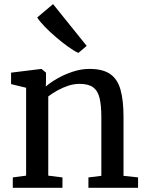

<svg xmlns="http://www.w3.org/2000/svg" viewBox="-20 -897 703 917"><path d="M104.7 -58.1V-477.9L32.9 -495.3V-550L175.6 -567.6H178.6L199.7 -550.1V-508.3L198.7 -483.7Q220.4 -503 254.5 -522.4Q288.6 -541.9 328.4 -554.9Q368.2 -567.9 407 -567.9Q470.3 -567.9 505.6 -543.8Q541 -519.8 555.4 -469.2Q569.9 -418.5 569.9 -338.6V-57.2L639.4 -49.8V0H402.3V-49.6L464 -57.2V-338Q464 -392.7 455.8 -427.8Q447.7 -462.9 425.1 -479.7Q402.5 -496.5 359.3 -496.5Q332.8 -496.5 305.3 -487.4Q277.8 -478.2 253.1 -464.3Q228.4 -450.4 210.5 -436.4V-58.1L278.3 -49.6V0H41.1V-49.6ZM353.7 -644.5Q334.8 -652.9 306.3 -673.1Q277.9 -693.4 247.5 -719.4Q217.2 -745.3 192.9 -770.5Q168.6 -795.7 157.8 -813.6L233.4 -877.4L394 -677.9L354.7 -644.5Z"/></svg>

Font: Merriweather Light
Style: Regular
Weight: 300
Version: Version 2.100